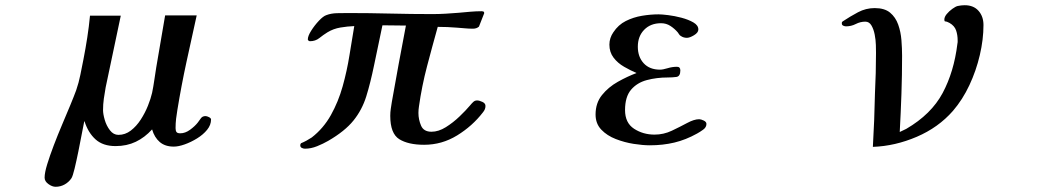

<svg xmlns="http://www.w3.org/2000/svg" viewBox="-20 -559 4040 736"><path d="M789 -101Q789 -80 774 -61.5Q759 -43 735.5 -28.5Q712 -14 688 -5.5Q664 3 646 3Q613 3 592.5 -14.5Q572 -32 563 -63Q535 -32 500.5 -15.5Q466 1 423 1Q375 1 346.5 -24.5Q318 -50 304 -94H303Q300 -80 294 -48Q288 -16 280.5 21Q273 58 266 87Q259 116 254 124Q244 139 228 148Q212 157 193 157Q180 157 165.5 146.5Q151 136 151 122Q151 103 161 70.5Q171 38 186 -1.5Q201 -41 218 -81Q235 -121 249.5 -156Q264 -191 272 -213Q282 -242 288 -272Q294 -302 300 -332Q308 -373 314.5 -415Q321 -457 325 -499H443Q429 -430 414 -361.5Q399 -293 385 -224Q381 -202 378 -180.5Q375 -159 375 -137Q375 -122 381.5 -99.5Q388 -77 401.5 -59.5Q415 -42 434 -42Q460 -42 481.5 -58.5Q503 -75 519.5 -100.5Q536 -126 547 -153.5Q558 -181 563 -203Q568 -227 571.5 -252Q575 -277 579 -301L613 -500H734Q714 -410 694.5 -320Q675 -230 660 -138Q657 -121 655 -103.5Q653 -86 653 -68Q653 -58 656.5 -53Q660 -48 671 -48Q690 -48 708.5 -61.5Q727 -75 738 -89Q744 -97 750 -105.5Q756 -114 768 -114Q773 -114 781 -110Q789 -106 789 -101Z M1841 -153Q1841 -146 1838.5 -140Q1836 -134 1831 -128Q1791 -76 1732.5 -40Q1674 -4 1606 -4Q1545 -4 1510.5 -25.5Q1476 -47 1476 -115Q1476 -129 1478 -142Q1480 -155 1482 -168Q1495 -242 1508.5 -315Q1522 -388 1536 -461Q1514 -461 1491.5 -461.5Q1469 -462 1446 -462Q1438 -424 1430 -385.5Q1422 -347 1414 -309Q1400 -241 1384 -189.5Q1368 -138 1335 -97Q1302 -56 1238 -19Q1219 -8 1195.5 1.5Q1172 11 1149 11Q1143 11 1137 8Q1131 5 1131 -2Q1131 -7 1134 -10Q1144 -14 1155 -20Q1166 -26 1175 -32Q1220 -67 1248.5 -118Q1277 -169 1293.5 -228Q1310 -287 1319.5 -346.5Q1329 -406 1338 -459Q1312 -458 1285 -453.5Q1258 -449 1235 -435Q1219 -425 1204 -413Q1189 -401 1168 -401Q1166 -401 1163 -403Q1160 -405 1160 -408Q1160 -421 1173 -441.5Q1186 -462 1202.5 -479.5Q1219 -497 1231 -501Q1249 -508 1272.5 -508.5Q1296 -509 1315 -509Q1396 -509 1476.5 -507Q1557 -505 1638 -505Q1663 -505 1688 -506.5Q1713 -508 1738 -510Q1760 -512 1782.5 -514Q1805 -516 1827 -516Q1829 -516 1832.5 -515Q1836 -514 1836 -510V-508L1816 -457Q1807 -449 1793 -449Q1777 -449 1762 -450.5Q1747 -452 1731 -453Q1695 -456 1658 -456Q1637 -381 1617 -305Q1597 -229 1586 -151Q1585 -145 1584.5 -138.5Q1584 -132 1584 -126Q1584 -101 1594 -77.5Q1604 -54 1634 -54Q1661 -54 1689 -71.5Q1717 -89 1741.5 -112.5Q1766 -136 1782 -155Q1785 -159 1788 -162Q1791 -165 1794 -168Q1800 -174 1809 -174Q1817 -174 1829 -168.5Q1841 -163 1841 -153Z M2688 -84Q2688 -71 2675.5 -62Q2663 -53 2652 -47Q2609 -23 2565 -12.5Q2521 -2 2471 -2Q2444 -2 2409 -7.5Q2374 -13 2340.5 -26Q2307 -39 2285 -62Q2263 -85 2263 -120Q2263 -164 2287.5 -194.5Q2312 -225 2348.5 -245.5Q2385 -266 2420 -279Q2397 -289 2372.5 -303Q2348 -317 2332 -338Q2316 -359 2316 -388Q2316 -401 2320 -413Q2324 -425 2331 -435Q2350 -464 2379 -478.5Q2408 -493 2441 -498.5Q2474 -504 2505 -504Q2517 -504 2541.5 -501Q2566 -498 2592.5 -491Q2619 -484 2638 -473Q2657 -462 2657 -446Q2657 -434 2640.5 -424Q2624 -414 2613 -414Q2600 -414 2590 -421Q2586 -423 2583.5 -427Q2581 -431 2578 -435Q2566 -449 2550 -459.5Q2534 -470 2514 -470Q2474 -470 2449.5 -445Q2425 -420 2425 -380Q2425 -341 2447.5 -316.5Q2470 -292 2510 -292Q2521 -292 2539 -297.5Q2557 -303 2575 -303Q2588 -303 2588 -289Q2588 -266 2572.5 -264Q2557 -262 2540 -262Q2497 -262 2459.5 -252Q2422 -242 2399 -215Q2376 -188 2376 -137Q2376 -88 2410.5 -65.5Q2445 -43 2489 -43Q2524 -43 2555.5 -58Q2587 -73 2614 -87.5Q2641 -102 2660 -102Q2667 -102 2677.5 -97Q2688 -92 2688 -84Z M3750 -463Q3750 -408 3736 -348Q3722 -288 3696 -232.5Q3670 -177 3633 -134Q3577 -70 3494 -34.5Q3411 1 3326 4Q3329 -47 3331 -98.5Q3333 -150 3334 -201Q3336 -240 3337 -279Q3338 -318 3338 -356Q3338 -367 3337.5 -386.5Q3337 -406 3333 -426.5Q3329 -447 3320.5 -461.5Q3312 -476 3297 -476Q3278 -476 3260.5 -467Q3243 -458 3223 -458Q3218 -458 3212.5 -460.5Q3207 -463 3207 -469Q3207 -474 3208 -475Q3209 -476 3212 -478Q3239 -496 3269 -512Q3299 -528 3333 -528Q3371 -528 3392 -510.5Q3413 -493 3423 -465Q3433 -437 3435.5 -405Q3438 -373 3438 -345Q3438 -272 3435.5 -199Q3433 -126 3429 -53Q3435 -56 3441.5 -59Q3448 -62 3454 -65Q3550 -121 3593.5 -202.5Q3637 -284 3650 -391Q3651 -394 3651 -397.5Q3651 -401 3651 -404Q3651 -425 3645 -442.5Q3639 -460 3620 -471Q3616 -473 3611.5 -475Q3607 -477 3602 -477Q3600 -479 3600 -484Q3600 -494 3609 -505Q3618 -516 3630.5 -525Q3643 -534 3651 -536Q3665 -539 3678 -539Q3712 -539 3731 -517.5Q3750 -496 3750 -463Z"/></svg>

Font: Kaisei HarunoUmi
Style: Bold
Weight: 700
Designer: Font-Kai, 金井和夫
Foundry: KAZUO KANAI
Version: Version 5.003